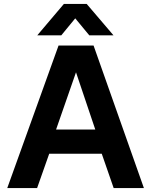

<svg xmlns="http://www.w3.org/2000/svg" viewBox="-20 -963 774 983"><path d="M459 -730 716.8 0H562L501 -175.8H231.9L169.9 0H17.1L279.8 -730ZM170.9 -782.2 307.1 -942.9H423.8L561 -782.2H437L365.2 -869.1L293.9 -782.2ZM267.1 -299.8H467.8L369.1 -592.8Z"/></svg>

Font: Nacelle Bold
Style: Regular
Weight: 700
Designer: Sora Sagano
Foundry: Sora Sagano
Version: Version 1.000;FEAKit 1.0